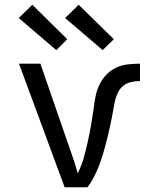

<svg xmlns="http://www.w3.org/2000/svg" viewBox="-20 -788 640 808"><path d="M252 0 60 -520H150L270 -173Q280 -145 289.5 -116.5Q299 -88 307 -59Q323 -90 332.5 -124Q342 -158 349.5 -192Q357 -226 363 -260.5Q369 -295 374 -330V-331Q377 -356 382 -381.5Q387 -407 398 -430.5Q409 -454 427 -473Q445 -492 468 -503Q491 -514 517 -517Q543 -520 569 -520V-447Q550 -447 531 -442.5Q512 -438 497.5 -426Q483 -414 475 -396Q467 -378 463 -359.5Q459 -341 456 -322Q453 -303 449 -284.5Q445 -266 441 -247.5Q437 -229 432.5 -210.5Q428 -192 423 -173.5Q418 -155 412.5 -137Q407 -119 400.5 -101Q394 -83 386 -65.5Q378 -48 369 -31.5Q360 -15 348 0ZM412 -577 389 -597 254 -712 311 -768 459 -623ZM217 -577 59 -712 116 -768 263 -623Z"/></svg>

Font: Iosevka Fixed Extended
Style: Regular
Weight: 400
Width: 7
Monospace: yes
Designer: Belleve Invis
Foundry: Belleve Invis
Version: Version 24.1.1; ttfautohint (v1.8.4)